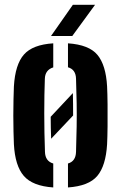

<svg xmlns="http://www.w3.org/2000/svg" viewBox="-20 -794 518 822"><path d="M39.5 -176.5Q38.5 -198 37.8 -230.5Q37 -263 37 -299Q37 -335 37.8 -368.2Q38.5 -401.5 39.5 -424Q45 -518 82.5 -560.5Q120 -603 208 -608.5V-505.5Q173 -494.5 172 -456.5Q169.5 -390.5 169.5 -308.5Q169.5 -226.5 172.5 -144Q173.5 -104 208 -94V8.5Q119.5 2.5 82 -40.8Q44.5 -84 39.5 -176.5ZM271 8.5V-94Q304.5 -103.5 305.5 -144Q307.5 -203 308.2 -253.2Q309 -303.5 308.2 -352.2Q307.5 -401 305.5 -457Q304.5 -496.5 271 -506V-608.5Q361 -602.5 397.2 -559Q433.5 -515.5 438.5 -424Q440 -393.5 440.5 -347Q441 -300.5 440.5 -253.8Q440 -207 438.5 -176.5Q433 -84 396.5 -40.8Q360 2.5 271 8.5ZM199 -200Q198 -223.5 197.5 -247Q197 -270.5 197 -294L292 -395.5Q292.5 -370.5 292.8 -347Q293 -323.5 293 -299.5ZM198.5 -640 292 -773.5H387L289.5 -640Z"/></svg>

Font: Big Shoulders Stencil Text ExtraBold
Style: Regular
Weight: 800
Designer: Patric King
Foundry: XO Type Co
Version: Version 1.000